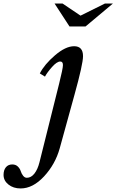

<svg xmlns="http://www.w3.org/2000/svg" viewBox="-211 -800 655 1080"><path d="M11 113Q1 153 -17.5 176.5Q-36 200 -60 200Q-72 200 -81 188.5Q-90 177 -94.5 162.5Q-99 148 -111 136.5Q-123 125 -142 125Q-165 125 -178 141Q-191 157 -191 184Q-191 216 -163.5 238Q-136 260 -95 260Q-26 260 37 192Q100 124 125 34L208 -267Q256 -440 256 -484Q256 -540 206 -540Q158 -540 98.5 -489Q39 -438 13 -387L42 -369Q54 -392 81.5 -423Q109 -454 128 -454Q143 -454 143 -434Q143 -415 122 -331ZM270 -651H180L96 -780H141L242 -712L379 -780H424Z"/></svg>

Font: Libre Baskerville
Style: Italic
Weight: 400
Italic angle: -15°
Designer: Pablo Impallari, Rodrigo Fuenzalida
Foundry: Pablo Impallari, Rodrigo Fuenzalida
Version: Version 1.051;Glyphs 3.2.3 (3260)